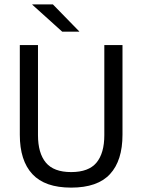

<svg xmlns="http://www.w3.org/2000/svg" viewBox="-20 -845 650 877"><path d="M305 12Q185 12 127.8 -49.8Q70.5 -111.5 70.5 -229.5V-639H153.5V-227.5Q153.5 -145.5 189.5 -102.2Q225.5 -59 305 -59Q385 -59 420.8 -102.2Q456.5 -145.5 456.5 -227.5V-639H539.5V-229.5Q539.5 -111.5 482.5 -49.8Q425.5 12 305 12ZM127.5 -825H221.5L342 -701.5V-700.5H264L127.5 -823.5Z"/></svg>

Font: Anek Devanagari
Style: Regular
Weight: 400
Designer: Kailash Malviya (Devanagari) & Yesha Goshar (Latin)
Foundry: Ek Type
Version: Version 1.003